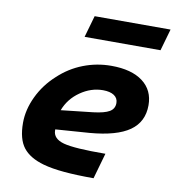

<svg xmlns="http://www.w3.org/2000/svg" viewBox="-80 -768 780 852"><g transform="rotate(10 310.0 -341.5)"><path d="M431 -103 398 13Q321 13 265 8Q209 3 170 -8Q106 -26 76.5 -64Q47 -102 47 -175Q47 -234 75.5 -294Q104 -354 155 -400Q203 -445 263.5 -468.5Q324 -492 390 -492Q481 -492 531.5 -454Q582 -416 582 -348Q582 -273 524.5 -232.5Q467 -192 346 -182L193 -171Q193 -170 193 -169.5Q193 -169 193 -167Q193 -129 242 -115.5Q291 -102 431 -103ZM440 -333Q440 -355 422 -367Q404 -379 372 -379Q318 -379 270 -345.5Q222 -312 202 -259L346 -275Q396 -281 418 -294Q440 -307 440 -333ZM592 -598H250L278 -696H620Z"/></g></svg>

Font: Intel One Mono
Style: Bold Italic
Weight: 700
Italic angle: -16°
Monospace: yes
Designer: Fred Shallcrass
Foundry: Frere-Jones Type LLC
Version: Version 1.400;hotconv 1.1.0;makeotfexe 2.6.0;FJTRelease1.4